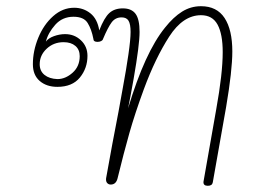

<svg xmlns="http://www.w3.org/2000/svg" viewBox="-20 -599 859 619"><path d="M729 -433Q729 -372 709 -254L666 -11Q664 0 650 0Q635 0 636 -13L677 -246Q698 -362 698 -431Q698 -489 681.5 -519.5Q665 -550 628 -550Q570 -550 525.5 -481Q481 -412 444 -312Q415 -233 397 -169.5Q379 -106 359 -24Q354 -4 337 -4Q330 -4 325.5 -9Q321 -14 322 -24L342 -134Q365 -252 376 -316Q387 -375 394 -423.5Q401 -472 401 -496Q401 -521 394.5 -532Q388 -543 372 -543Q352 -543 340 -527Q328 -511 312 -473Q311 -469 306 -466.5Q301 -464 294 -464Q281 -464 281 -474Q275 -505 262.5 -525Q250 -545 217 -545Q181 -545 158 -519Q135 -493 128 -465Q136 -476 154 -482.5Q172 -489 190 -489Q220 -489 241 -469Q262 -449 262 -419Q262 -379 237.5 -349Q213 -319 165 -319Q130 -319 108 -338Q86 -357 86 -392Q86 -435 103.5 -477.5Q121 -520 151.5 -547Q182 -574 219 -574Q249 -574 271.5 -556Q294 -538 300 -501Q316 -542 332.5 -557Q349 -572 376 -572Q404 -572 417 -554.5Q430 -537 430 -496Q430 -455 411 -346Q399 -278 393 -250Q447 -430 512 -510Q539 -544 567 -561.5Q595 -579 628 -579Q679 -579 704 -541Q729 -503 729 -433ZM108 -392Q108 -370 123.5 -357.5Q139 -345 165 -344Q191 -344 214 -364.5Q237 -385 237 -418Q237 -439 223 -451Q209 -463 185 -463Q153 -463 130.5 -442Q108 -421 108 -392Z"/></svg>

Font: Mali ExtraLight
Style: Italic
Weight: 275
Italic angle: -10°
Version: Version 1.000; ttfautohint (v1.6)